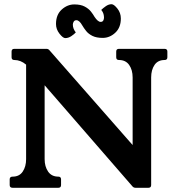

<svg xmlns="http://www.w3.org/2000/svg" viewBox="-20 -892 824 912"><path d="M762 -660Q775 -660 775 -647V-620Q775 -607 762 -607Q730 -607 714 -583.5Q698 -560 698 -524V-13Q698 0 685 0H624Q614 0 608 -8L192 -487V-136Q192 -101 208.5 -77Q225 -53 257 -53Q270 -53 270 -40V-13Q270 0 257 0H40Q26 0 26 -13V-40Q26 -53 40 -53Q72 -53 88 -77Q104 -101 104 -136V-585Q78 -607 48 -607Q35 -607 35 -620V-647Q35 -660 48 -660H201Q210 -660 216 -652L610 -203V-524Q610 -560 593.5 -583.5Q577 -607 545 -607Q532 -607 532 -620V-647Q532 -660 545 -660ZM429 -812Q445 -788 458 -788Q467 -788 470.5 -794.5Q474 -801 474 -808Q474 -817 471.5 -826Q469 -835 461 -845Q469 -853 482.5 -862.5Q496 -872 510 -872Q521 -872 537.5 -851.5Q554 -831 554 -804Q554 -761 527.5 -736.5Q501 -712 468 -712Q438 -712 419 -721.5Q400 -731 389 -745Q378 -759 371 -771Q357 -796 343 -796Q334 -796 330 -789Q326 -782 326 -775Q326 -756 340 -738Q333 -730 319 -720.5Q305 -711 290 -711Q279 -711 262.5 -732Q246 -753 246 -778Q246 -822 273 -846.5Q300 -871 333 -871Q363 -871 382 -861Q401 -851 412 -837Q423 -823 429 -812Z"/></svg>

Font: Young Serif
Style: Regular
Weight: 400
Designer: Bastien Sozeau
Foundry: NBR — Bastien Sozeau
Version: Version 3.004; ttfautohint (v1.8.4.7-5d5b);gftools[0.9.33]